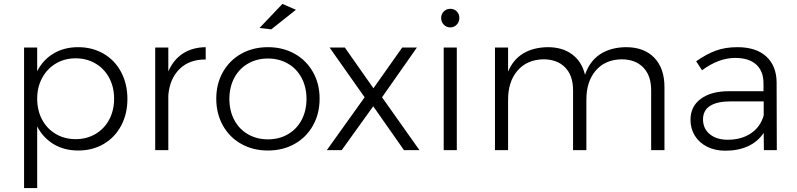

<svg xmlns="http://www.w3.org/2000/svg" viewBox="-20 -767 4070 981"><path d="M631 -261Q631 -185 599 -125Q567 -65 510 -31.5Q453 2 380 2Q308 2 254 -30.5Q200 -63 170 -121V194H103V-524H170V-403Q199 -461 253.5 -493.5Q308 -526 379 -526Q452 -526 509.5 -492.5Q567 -459 599 -398.5Q631 -338 631 -261ZM563 -263Q563 -322 538 -369Q513 -416 468 -442.5Q423 -469 367 -469Q310 -469 265.5 -442.5Q221 -416 195.5 -369Q170 -322 170 -263Q170 -203 195 -156Q220 -109 265 -82.5Q310 -56 367 -56Q423 -56 468 -82.5Q513 -109 538 -156Q563 -203 563 -263Z M1031 -526V-463Q948 -464 897.5 -414.5Q847 -365 840 -280V0H773V-524H840V-402Q866 -462 914.5 -493.5Q963 -525 1031 -526Z M1423 -747 1492 -717 1366 -617 1306 -624ZM1613 -263Q1613 -186 1579 -125.5Q1545 -65 1485 -31.5Q1425 2 1349 2Q1273 2 1213 -31.5Q1153 -65 1119 -125.5Q1085 -186 1085 -263Q1085 -339 1119 -399Q1153 -459 1213 -492.5Q1273 -526 1349 -526Q1425 -526 1485 -492.5Q1545 -459 1579 -399Q1613 -339 1613 -263ZM1152 -262Q1152 -201 1177 -154Q1202 -107 1247 -81Q1292 -55 1349 -55Q1406 -55 1451 -81Q1496 -107 1521 -154Q1546 -201 1546 -262Q1546 -322 1521 -369Q1496 -416 1451 -442Q1406 -468 1349 -468Q1292 -468 1247 -442Q1202 -416 1177 -369Q1152 -322 1152 -262Z M1664 -524H1742L1888 -316L2035 -524H2110L1932 -270L2123 0H2044L1887 -224L1726 0H1650L1843 -270Z M2327 -675Q2327 -655 2313.5 -641Q2300 -627 2281 -627Q2261 -627 2247.5 -641Q2234 -655 2234 -675Q2234 -695 2247.5 -708.5Q2261 -722 2281 -722Q2301 -722 2314 -708.5Q2327 -695 2327 -675ZM2247 -524H2314V0H2247Z M3375 -322V0H3307V-306Q3307 -381 3266.5 -422.5Q3226 -464 3155 -464Q3071 -462 3023.5 -406Q2976 -350 2976 -258V0H2908V-306Q2908 -381 2867.5 -422.5Q2827 -464 2756 -464Q2672 -462 2624 -406Q2576 -350 2576 -258V0H2509V-524H2576V-401Q2602 -463 2653.5 -494Q2705 -525 2779 -526Q2854 -526 2903.5 -489Q2953 -452 2969 -385Q2993 -455 3046.5 -490Q3100 -525 3178 -526Q3271 -526 3323 -472Q3375 -418 3375 -322Z M3883 0 3882 -88Q3851 -42 3801 -19.5Q3751 3 3686 3Q3633 3 3592.5 -17.5Q3552 -38 3530 -74Q3508 -110 3508 -155Q3508 -223 3560.5 -262Q3613 -301 3705 -301H3881V-341Q3881 -403 3844 -437Q3807 -471 3736 -471Q3652 -471 3567 -408L3537 -454Q3590 -491 3638 -508.5Q3686 -526 3748 -526Q3843 -526 3895 -478.5Q3947 -431 3948 -347L3949 0ZM3882 -177V-249H3713Q3644 -249 3608 -226Q3572 -203 3572 -157Q3572 -110 3606.5 -81.5Q3641 -53 3698 -53Q3768 -53 3816.5 -85.5Q3865 -118 3882 -177Z"/></svg>

Font: TypoPRO Montserrat
Style: Regular
Weight: 300
Designer: Julieta Ulanovsky
Foundry: Julieta Ulanovsky
Version: Version 6.001